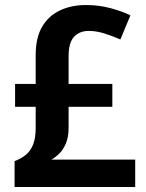

<svg xmlns="http://www.w3.org/2000/svg" viewBox="-20 -744 582 764"><path d="M322 -724Q373 -724 418 -712Q463 -700 499 -683L459 -587Q427 -601 395 -611Q363 -621 333 -621Q297 -621 275 -598Q253 -575 253 -521V-410H427V-319H253V-236Q253 -199 242.5 -174Q232 -149 217 -134Q202 -119 185 -109H518V0H38V-103Q65 -113 83.5 -128.5Q102 -144 112 -169.5Q122 -195 122 -235V-319H40V-410H122V-525Q122 -594 147.5 -637.5Q173 -681 218.5 -702.5Q264 -724 322 -724Z"/></svg>

Font: Noto Sans Display SemiBold
Style: Regular
Weight: 600
Designer: Monotype Design Team
Foundry: Monotype Imaging Inc.
Version: Version 2.003